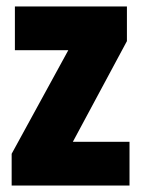

<svg xmlns="http://www.w3.org/2000/svg" viewBox="-20 -573 437 593"><path d="M380 0V-135H205L372 -446V-553H26V-418H191L16 -98V0Z"/></svg>

Font: Noto Sans Myanmar UI ExtraCondensed Black
Style: Regular
Weight: 900
Width: 2
Designer: Monotype Design Team
Foundry: Monotype Imaging Inc.
Version: Version 2.103